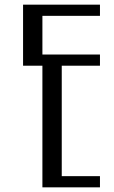

<svg xmlns="http://www.w3.org/2000/svg" viewBox="-20 -804 490 824"><path d="M162 0V-522H79V-784H409V-736H162V-570H409V-522H245V-48H409V0Z"/></svg>

Font: Facade Sud
Style: Regular
Weight: 100
Designer: Éléonore Fines
Foundry: Velvetyne Type Foundry
Version: Version 1.001;Glyphs 3.2 (3202)